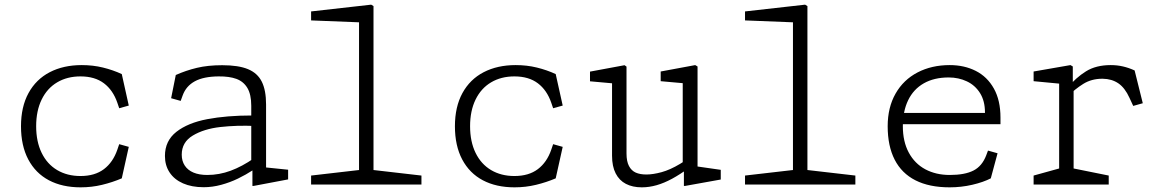

<svg xmlns="http://www.w3.org/2000/svg" viewBox="-20 -791 5000 823"><path d="M70 -250Q70 -333 102.2 -392Q134.5 -451 193.2 -481.5Q252 -512 330.5 -512Q378.5 -512 421.2 -501.5Q464 -491 502 -473.5L532 -338.5L491 -327L483 -350.5Q464.5 -404.5 425.5 -434Q386.5 -463.5 325 -463.5Q268 -463.5 225 -438Q182 -412.5 158.5 -364.2Q135 -316 135 -250Q135 -184 158.5 -135.8Q182 -87.5 225 -62Q268 -36.5 325 -36.5Q386.5 -36.5 425.5 -66Q464.5 -95.5 483 -149.5L491 -173L532 -161.5L502 -26.5Q462 -9.5 417.8 1.2Q373.5 12 325.5 12Q247 12 189.8 -18.2Q132.5 -48.5 101.2 -107.5Q70 -166.5 70 -250Z M1062 -68.5 1057 -79.5V-337.5Q1057 -386 1040.5 -413.8Q1024 -441.5 993.5 -452.8Q963 -464 917 -463.5Q852.5 -463 815 -442.5Q777.5 -422 763 -382L754.5 -358.5L713.5 -370L733.5 -469.5Q777 -489 824 -500.2Q871 -511.5 932.5 -511.5Q1002.5 -511.5 1043.2 -494.5Q1084 -477.5 1102.2 -440.8Q1120.5 -404 1120.5 -343V-50L1098 -75.5L1215 -63.5V-22L1067 6H1062ZM687 -122.5Q687 -187.5 736.2 -226Q785.5 -264.5 868.5 -280.2Q951.5 -296 1061 -296L1074.5 -251Q994.5 -254.5 924.2 -246.5Q854 -238.5 806.5 -210Q759 -181.5 759 -128Q759 -101 772 -81.2Q785 -61.5 809.5 -51.2Q834 -41 868.5 -41Q919.5 -41 968.8 -59.2Q1018 -77.5 1068.5 -112.5V-64.5L1065.5 -62.5Q1034 -42 1000 -25.5Q966 -9 928.2 1.2Q890.5 11.5 853 11.5Q802 11.5 764.5 -5Q727 -21.5 707 -51.8Q687 -82 687 -122.5Z M1313.5 -38.5 1534.5 -64 1519 -32V-721.5L1541 -694.5L1313.5 -703.5V-742L1571 -771L1581 -765V-32L1565.5 -64L1786.5 -38.5V0H1313.5Z M1930 -250Q1930 -333 1962.2 -392Q1994.5 -451 2053.2 -481.5Q2112 -512 2190.5 -512Q2238.5 -512 2281.2 -501.5Q2324 -491 2362 -473.5L2392 -338.5L2351 -327L2343 -350.5Q2324.5 -404.5 2285.5 -434Q2246.5 -463.5 2185 -463.5Q2128 -463.5 2085 -438Q2042 -412.5 2018.5 -364.2Q1995 -316 1995 -250Q1995 -184 2018.5 -135.8Q2042 -87.5 2085 -62Q2128 -36.5 2185 -36.5Q2246.5 -36.5 2285.5 -66Q2324.5 -95.5 2343 -149.5L2351 -173L2392 -161.5L2362 -26.5Q2322 -9.5 2277.8 1.2Q2233.5 12 2185.5 12Q2107 12 2049.8 -18.2Q1992.5 -48.5 1961.2 -107.5Q1930 -166.5 1930 -250Z M2603.5 -123.5V-460L2626 -432L2509 -442.5V-484L2657 -511.5L2665.5 -505.5V-133Q2665.5 -99.5 2676 -79.5Q2686.5 -59.5 2705 -51.2Q2723.5 -43 2750.5 -43Q2779 -43 2815.8 -53Q2852.5 -63 2895 -88.5Q2909 -96.5 2932 -113.5V-70.5Q2894.5 -43 2860.8 -24.8Q2827 -6.5 2794.8 2.8Q2762.5 12 2731 12Q2691.5 12 2663 -2.8Q2634.5 -17.5 2619 -47.8Q2603.5 -78 2603.5 -123.5ZM2911.5 -64 2906.5 -75V-458.5L2929 -432.5L2812 -443V-484.5L2960 -512L2970 -506V-55L2947.5 -80.5L3069.5 -63V-21.5L2916.5 6H2911.5Z M3173.5 -38.5 3394.5 -64 3379 -32V-721.5L3401 -694.5L3173.5 -703.5V-742L3431 -771L3441 -765V-32L3425.5 -64L3646.5 -38.5V0H3173.5Z M3785 -250Q3785 -330.5 3818.8 -389.8Q3852.5 -449 3913 -480.5Q3973.5 -512 4051 -512Q4113.5 -512 4162.8 -487Q4212 -462 4240.2 -411.5Q4268.5 -361 4268.5 -287V-258.5H3827.5V-307H4226L4202 -288V-309.5Q4202 -358 4181 -391.8Q4160 -425.5 4124.5 -442.2Q4089 -459 4046.5 -459Q3984 -459 3939.8 -433.8Q3895.5 -408.5 3872.8 -361.5Q3850 -314.5 3850 -250Q3850 -184 3875.5 -136.8Q3901 -89.5 3946.5 -65.2Q3992 -41 4051 -41Q4115.5 -41 4152.8 -60Q4190 -79 4207.5 -125.5L4215 -145.5L4256 -134L4227 -26.5Q4195 -10 4147.8 1Q4100.5 12 4050.5 12Q3963.5 12 3904.2 -18Q3845 -48 3815 -106.5Q3785 -165 3785 -250Z M4410.5 -38.5 4531.5 -72 4520 -45V-457.5L4542 -430.5L4410.5 -443V-484.5L4568.5 -512L4578.5 -506V-426.5L4582 -419.5V-40L4566.5 -72L4732.5 -38.5V0H4410.5ZM4706.5 -453.5H4705Q4659 -453.5 4623.5 -431.5Q4588 -409.5 4556 -377L4555.5 -376.5V-414.5Q4592 -458.5 4635 -485.2Q4678 -512 4741 -512Q4768.5 -512 4793.5 -506.2Q4818.5 -500.5 4843.5 -489L4878.5 -348.5L4837.5 -337L4821.5 -371.5Q4802 -414.5 4773.8 -433.8Q4745.5 -453 4706.5 -453.5Z"/></svg>

Font: Monaspace Xenon Var
Style: Regular
Weight: 400
Designer: Riley Cran and the Lettermatic Team
Version: Version 1.000 (Monaspace Xenon Var)